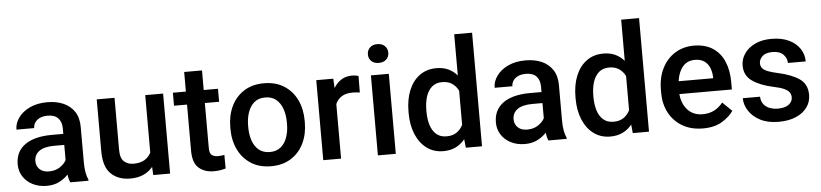

<svg xmlns="http://www.w3.org/2000/svg" viewBox="-45 -1002 5400 1263"><g transform="rotate(-5 2655.5 -370.0)"><path d="M376 0Q367.2 -19.5 362.3 -52.2Q339.4 -26.9 304.2 -8.5Q269 9.8 220.7 9.8Q168.9 9.8 128.4 -10.7Q87.9 -31.2 64.9 -66.9Q42 -102.5 42 -147.5Q42 -231.4 104.7 -276.4Q167.5 -321.3 283.2 -321.3H358.4V-357.9Q358.4 -399.9 335.4 -424.8Q312.5 -449.7 265.1 -449.7Q222.2 -449.7 196.5 -428.7Q170.9 -407.7 170.9 -376H53.7Q53.7 -418 80.6 -455.1Q107.4 -492.2 156.2 -515.1Q205.1 -538.1 271.5 -538.1Q331.1 -538.1 377.2 -518.1Q423.3 -498 450 -457.8Q476.6 -417.5 476.6 -356.9V-122.1Q476.6 -50.3 496.6 -7.8V0ZM243.7 -83.5Q285.6 -83.5 315.7 -103.5Q345.7 -123.5 358.4 -148.4V-248.5H292Q226.1 -248.5 192.9 -224.6Q159.7 -200.7 159.7 -158.7Q159.7 -126.5 181.6 -105Q203.6 -83.5 243.7 -83.5Z M924.3 0 921.4 -54.2Q897 -23.9 859.9 -7.1Q822.8 9.8 772 9.8Q693.8 9.8 645.5 -36.1Q597.2 -82 597.2 -187V-528.3H714.8V-186Q714.8 -128.4 740.2 -106.9Q765.6 -85.4 800.8 -85.4Q847.2 -85.4 875.2 -102.8Q903.3 -120.1 917.5 -148.9V-528.3H1035.6V0Z M1397.9 -528.3V-442.4H1303.7V-146Q1303.7 -108.9 1319.3 -97.9Q1335 -86.9 1360.4 -86.9Q1372.6 -86.9 1383.8 -88.4Q1395 -89.8 1401.9 -91.3L1402.3 -1.5Q1387.7 2.9 1368.4 6.3Q1349.1 9.8 1324.2 9.8Q1263.2 9.8 1224.6 -23.7Q1186 -57.1 1186 -138.7V-442.4H1100.1V-528.3H1186V-657.7H1303.7V-528.3Z M1456.5 -258.3V-269.5Q1456.5 -346.2 1485.6 -407Q1514.6 -467.8 1569.6 -502.9Q1624.5 -538.1 1701.7 -538.1Q1779.3 -538.1 1834.5 -502.9Q1889.6 -467.8 1918.7 -407Q1947.8 -346.2 1947.8 -269.5V-258.3Q1947.8 -181.6 1918.7 -121.1Q1889.6 -60.5 1834.7 -25.4Q1779.8 9.8 1702.6 9.8Q1625 9.8 1570.1 -25.4Q1515.1 -60.5 1485.8 -121.1Q1456.5 -181.6 1456.5 -258.3ZM1574.2 -269.5V-258.3Q1574.2 -210.4 1587.6 -170.9Q1601.1 -131.3 1629.4 -107.7Q1657.7 -84 1702.6 -84Q1746.6 -84 1774.7 -107.7Q1802.7 -131.3 1816.4 -170.9Q1830.1 -210.4 1830.1 -258.3V-269.5Q1830.1 -316.4 1816.7 -356.2Q1803.2 -396 1774.9 -420.2Q1746.6 -444.3 1701.7 -444.3Q1657.2 -444.3 1629.2 -420.2Q1601.1 -396 1587.6 -356.2Q1574.2 -316.4 1574.2 -269.5Z M2326.2 -531.7 2325.2 -422.4Q2301.8 -426.3 2277.3 -426.3Q2233.4 -426.3 2205.6 -408.7Q2177.7 -391.1 2164.6 -360.4V0H2046.9V-528.3H2159.2L2162.6 -465.8Q2182.1 -499.5 2212.6 -518.8Q2243.2 -538.1 2284.2 -538.1Q2294.9 -538.1 2307.4 -536.1Q2319.8 -534.2 2326.2 -531.7Z M2399.9 -667Q2399.9 -693.8 2417.7 -711.7Q2435.5 -729.5 2467.3 -729.5Q2498.5 -729.5 2516.6 -711.7Q2534.7 -693.8 2534.7 -667Q2534.7 -640.6 2516.6 -623Q2498.5 -605.5 2467.3 -605.5Q2435.5 -605.5 2417.7 -623Q2399.9 -640.6 2399.9 -667ZM2525.9 -528.3V0H2407.7V-528.3Z M2633.3 -258.3V-268.6Q2633.3 -349.1 2658.2 -409.7Q2683.1 -470.2 2729.7 -504.2Q2776.4 -538.1 2840.8 -538.1Q2884.8 -538.1 2918.5 -522.5Q2952.1 -506.8 2977.1 -478V-750H3095.2V0H2988.3L2982.4 -56.6Q2957 -24.9 2921.6 -7.6Q2886.2 9.8 2839.8 9.8Q2775.9 9.8 2729.5 -25.1Q2683.1 -60.1 2658.2 -120.6Q2633.3 -181.2 2633.3 -258.3ZM2751 -268.6V-258.3Q2751 -210.4 2762.9 -171.1Q2774.9 -131.8 2801 -108.6Q2827.1 -85.4 2869.6 -85.4Q2909.7 -85.4 2936 -103.8Q2962.4 -122.1 2977.1 -151.9V-377.4Q2962.4 -407.2 2936.3 -425.3Q2910.2 -443.4 2870.6 -443.4Q2828.1 -443.4 2801.8 -419.7Q2775.4 -396 2763.2 -356.4Q2751 -316.9 2751 -268.6Z M3533.7 0Q3524.9 -19.5 3520 -52.2Q3497.1 -26.9 3461.9 -8.5Q3426.8 9.8 3378.4 9.8Q3326.7 9.8 3286.1 -10.7Q3245.6 -31.2 3222.7 -66.9Q3199.7 -102.5 3199.7 -147.5Q3199.7 -231.4 3262.5 -276.4Q3325.2 -321.3 3440.9 -321.3H3516.1V-357.9Q3516.1 -399.9 3493.2 -424.8Q3470.2 -449.7 3422.9 -449.7Q3379.9 -449.7 3354.2 -428.7Q3328.6 -407.7 3328.6 -376H3211.4Q3211.4 -418 3238.3 -455.1Q3265.1 -492.2 3314 -515.1Q3362.8 -538.1 3429.2 -538.1Q3488.8 -538.1 3534.9 -518.1Q3581.1 -498 3607.7 -457.8Q3634.3 -417.5 3634.3 -356.9V-122.1Q3634.3 -50.3 3654.3 -7.8V0ZM3401.4 -83.5Q3443.4 -83.5 3473.4 -103.5Q3503.4 -123.5 3516.1 -148.4V-248.5H3449.7Q3383.8 -248.5 3350.6 -224.6Q3317.4 -200.7 3317.4 -158.7Q3317.4 -126.5 3339.4 -105Q3361.3 -83.5 3401.4 -83.5Z M3735.8 -258.3V-268.6Q3735.8 -349.1 3760.7 -409.7Q3785.6 -470.2 3832.3 -504.2Q3878.9 -538.1 3943.4 -538.1Q3987.3 -538.1 4021 -522.5Q4054.7 -506.8 4079.6 -478V-750H4197.8V0H4090.8L4085 -56.6Q4059.6 -24.9 4024.2 -7.6Q3988.8 9.8 3942.4 9.8Q3878.4 9.8 3832 -25.1Q3785.6 -60.1 3760.7 -120.6Q3735.8 -181.2 3735.8 -258.3ZM3853.5 -268.6V-258.3Q3853.5 -210.4 3865.5 -171.1Q3877.4 -131.8 3903.6 -108.6Q3929.7 -85.4 3972.2 -85.4Q4012.2 -85.4 4038.6 -103.8Q4064.9 -122.1 4079.6 -151.9V-377.4Q4064.9 -407.2 4038.8 -425.3Q4012.7 -443.4 3973.1 -443.4Q3930.7 -443.4 3904.3 -419.7Q3877.9 -396 3865.7 -356.4Q3853.5 -316.9 3853.5 -268.6Z M4553.7 9.8Q4475.6 9.8 4418.5 -23.9Q4361.3 -57.6 4330.6 -115.5Q4299.8 -173.3 4299.8 -246.1V-265.6Q4299.8 -348.6 4331.1 -409.9Q4362.3 -471.2 4416.7 -504.6Q4471.2 -538.1 4539.6 -538.1Q4615.2 -538.1 4665.3 -505.1Q4715.3 -472.2 4740.2 -413.8Q4765.1 -355.5 4765.1 -279.3V-229H4418.5Q4423.3 -166 4460.4 -124.8Q4497.6 -83.5 4560.5 -83.5Q4603 -83.5 4636.2 -100.6Q4669.4 -117.7 4693.8 -148.9L4755.9 -88.9Q4730.5 -51.3 4680.7 -20.8Q4630.9 9.8 4553.7 9.8ZM4539.1 -444.3Q4489.3 -444.3 4459.2 -409.4Q4429.2 -374.5 4420.9 -313.5H4648.9V-322.8Q4647.9 -354.5 4636.7 -382.3Q4625.5 -410.2 4601.8 -427.2Q4578.1 -444.3 4539.1 -444.3Z M5152.8 -143.1Q5152.8 -160.6 5144 -174.8Q5135.3 -189 5110.6 -200.9Q5085.9 -212.9 5038.1 -222.7Q4953.6 -240.7 4901.4 -276.6Q4849.1 -312.5 4849.1 -378.9Q4849.1 -421.9 4873.8 -458Q4898.4 -494.1 4944.1 -516.1Q4989.7 -538.1 5052.7 -538.1Q5119.1 -538.1 5166.5 -515.9Q5213.9 -493.7 5239.5 -455.8Q5265.1 -418 5265.1 -370.6H5147.5Q5147.5 -402.3 5123.8 -426.8Q5100.1 -451.2 5052.7 -451.2Q5007.8 -451.2 4985.8 -430.9Q4963.9 -410.6 4963.9 -383.8Q4963.9 -357.4 4986.3 -341.3Q5008.8 -325.2 5073.2 -311Q5164.1 -291.5 5216.1 -256.1Q5268.1 -220.7 5268.1 -149.4Q5268.1 -103 5241.7 -66.9Q5215.3 -30.8 5167.2 -10.5Q5119.1 9.8 5054.2 9.8Q4981.9 9.8 4932.4 -16.1Q4882.8 -42 4857.2 -82.3Q4831.5 -122.6 4831.5 -165.5H4945.3Q4947.3 -132.8 4963.6 -113.5Q4980 -94.2 5004.6 -85.7Q5029.3 -77.1 5055.7 -77.1Q5103 -77.1 5127.9 -95.9Q5152.8 -114.7 5152.8 -143.1Z"/></g></svg>

Font: Vazirmatn RD Medium
Style: Regular
Weight: 500
Designer: Saber Rastikerdar
Foundry: Saber Rastikerdar
Version: Version 33.003